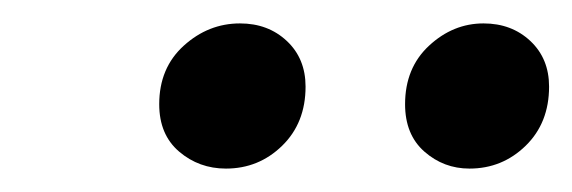

<svg xmlns="http://www.w3.org/2000/svg" viewBox="-20 -756 489 164"><path d="M173 -612Q150 -612 133 -626.5Q116 -641 116 -667Q116 -698 137 -717Q158 -736 185 -736Q209 -736 225 -721Q241 -706 241 -682Q241 -651 221 -631.5Q201 -612 173 -612ZM381 -612Q359 -612 342.5 -626.5Q326 -641 326 -667Q326 -698 346.5 -717Q367 -736 393 -736Q417 -736 433 -721Q449 -706 449 -682Q449 -651 429 -631.5Q409 -612 381 -612Z"/></svg>

Font: Source Serif 4 18pt SemiBold
Style: Italic
Weight: 600
Italic angle: -12°
Designer: Frank Grießhammer
Foundry: Adobe Systems Incorporated
Version: Version 4.004;hotconv 1.0.116;makeotfexe 2.5.65601